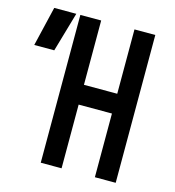

<svg xmlns="http://www.w3.org/2000/svg" viewBox="-104 -782 794 870"><g transform="rotate(15 293.0 -346.5)"><path d="M419.9 0V-693.4H517.6V0ZM166 0V-693.4H263.7V0ZM-0.5 -507.8 43.5 -693.4H147L93.3 -507.8ZM186.5 -298.8V-391.6H499.5V-298.8Z"/></g></svg>

Font: Cascadia Mono PL
Style: Regular
Weight: 400
Monospace: yes
Designer: Aaron Bell
Foundry: Saja Typeworks
Version: Version 2102.003